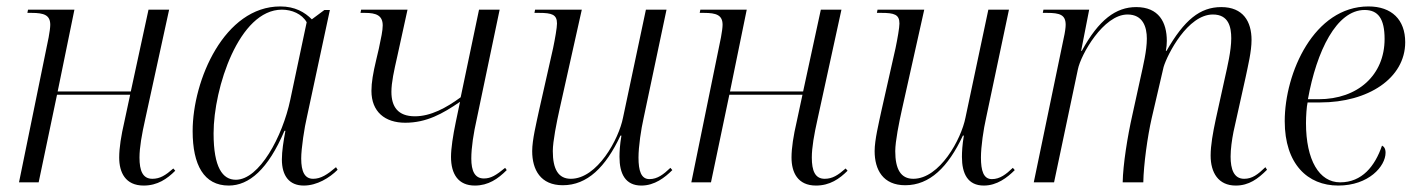

<svg xmlns="http://www.w3.org/2000/svg" viewBox="-20 -566 4393 596"><path d="M426 10C469 10 499 -11 524 -36L518 -43C494 -22 477 -11 453 -11C423 -11 413 -36 413 -77C413 -108 420 -148 431 -197L505 -536H441L386 -282H159L211 -536H67L65 -526H78C117 -526 136 -519 136 -489C136 -481 134 -466 131 -450L39 0H100L157 -272H384L366 -188C356 -145 350 -107 350 -77C350 -31 369 10 426 10Z M690 10C753 10 812 -40 863 -160H866C860 -128 855 -97 855 -71C855 -20 878 10 923 10C964 10 1003 -14 1028 -39L1023 -47C996 -24 976 -11 952 -11C926 -11 915 -33 915 -74C915 -105 925 -171 933 -204L1004 -535H987L948 -506C926 -528 896 -546 850 -546C677 -546 578 -318 578 -159C578 -54 613 10 690 10ZM712 -8C671 -8 643 -46 643 -152C643 -293 722 -536 855 -536C886 -536 917 -523 932 -497L881 -256C857 -142 785 -8 712 -8Z M1454 10C1496 10 1526 -11 1553 -38L1548 -45C1520 -22 1504 -12 1482 -12C1454 -12 1443 -35 1443 -74C1443 -108 1450 -153 1460 -197L1531 -536H1467L1410 -264C1365 -231 1317 -205 1268 -205C1215 -205 1195 -235 1195 -281C1195 -310 1203 -346 1213 -390L1245 -536H1101L1099 -526H1113C1148 -526 1168 -518 1168 -487C1168 -471 1163 -448 1156 -415L1148 -381C1138 -339 1133 -310 1133 -284C1133 -219 1175 -185 1238 -185C1304 -185 1354 -213 1408 -250L1395 -188C1386 -145 1380 -105 1380 -79C1380 -25 1403 10 1454 10Z M1971 10C2012 10 2044 -15 2067 -38L2061 -45C2040 -25 2021 -10 1996 -10C1970 -10 1962 -36 1962 -77C1962 -111 1970 -165 1978 -200L2049 -536H1985L1914 -201C1901 -134 1834 -11 1752 -11C1713 -11 1696 -41 1696 -97C1696 -127 1708 -187 1717 -227L1786 -536H1641L1639 -526H1653C1693 -526 1709 -521 1709 -493C1709 -480 1703 -446 1697 -417L1653 -222C1645 -184 1632 -132 1632 -97C1632 -39 1658 9 1727 9C1803 9 1860 -47 1906 -145H1909C1904 -116 1903 -94 1903 -79C1903 -27 1921 10 1971 10Z M2513 10C2556 10 2586 -11 2611 -36L2605 -43C2581 -22 2564 -11 2540 -11C2510 -11 2500 -36 2500 -77C2500 -108 2507 -148 2518 -197L2592 -536H2528L2473 -282H2246L2298 -536H2154L2152 -526H2165C2204 -526 2223 -519 2223 -489C2223 -481 2221 -466 2218 -450L2126 0H2187L2244 -272H2471L2453 -188C2443 -145 2437 -107 2437 -77C2437 -31 2456 10 2513 10Z M3034 10C3075 10 3107 -15 3130 -38L3124 -45C3103 -25 3084 -10 3059 -10C3033 -10 3025 -36 3025 -77C3025 -111 3033 -165 3041 -200L3112 -536H3048L2977 -201C2964 -134 2897 -11 2815 -11C2776 -11 2759 -41 2759 -97C2759 -127 2771 -187 2780 -227L2849 -536H2704L2702 -526H2716C2756 -526 2772 -521 2772 -493C2772 -480 2766 -446 2760 -417L2716 -222C2708 -184 2695 -132 2695 -97C2695 -39 2721 9 2790 9C2866 9 2923 -47 2969 -145H2972C2967 -116 2966 -94 2966 -79C2966 -27 2984 10 3034 10Z M3816 10C3857 10 3885 -11 3913 -39L3908 -47C3884 -24 3867 -11 3842 -11C3810 -11 3800 -41 3800 -80C3800 -103 3804 -132 3809 -157L3847 -328C3854 -362 3865 -406 3865 -442C3865 -499 3839 -544 3771 -544C3705 -544 3656 -504 3601 -408H3599C3601 -418 3602 -429 3602 -439C3602 -497 3577 -544 3507 -544C3444 -544 3391 -505 3338 -408H3336L3361 -536H3219L3217 -526H3230C3270 -526 3288 -520 3288 -489C3288 -481 3286 -465 3282 -448L3189 0H3252L3326 -351C3335 -396 3405 -521 3480 -521C3528 -521 3540 -482 3540 -446C3540 -409 3529 -364 3520 -323L3495 -209C3480 -143 3466 -55 3465 0H3529C3530 -55 3542 -142 3555 -199L3592 -358C3604 -398 3667 -521 3745 -521C3794 -521 3802 -482 3802 -447C3802 -409 3790 -359 3782 -323L3754 -196C3745 -154 3738 -115 3738 -83C3738 -30 3762 10 3816 10Z M4134 10C4229 10 4281 -50 4281 -92C4281 -105 4276 -111 4270 -114C4248 -50 4208 0 4140 0C4075 0 4034 -69 4034 -184C4034 -205 4036 -236 4039 -248H4078C4227 -248 4342 -323 4342 -435C4342 -505 4300 -546 4228 -546C4059 -546 3968 -340 3968 -190C3968 -57 4039 10 4134 10ZM4073 -258H4040C4067 -408 4129 -535 4216 -535C4258 -535 4278 -508 4278 -445C4278 -333 4195 -258 4073 -258Z"/></svg>

Font: Noto Serif Display SemiCondensed Light
Style: Italic
Weight: 300
Width: 4
Italic angle: -12°
Designer: Monotype Design Team
Foundry: Monotype Imaging Inc.
Version: Version 2.009